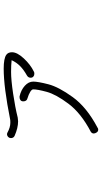

<svg xmlns="http://www.w3.org/2000/svg" viewBox="224 -716 552 1040"><g transform="rotate(-90 500.0 -196.0)"><path d="M737 -407Q737 -379 703.5 -343Q670 -307 633 -289Q630 -286 620 -286Q611 -286 605 -291.5Q599 -297 599 -306Q599 -319 611 -326Q643 -344 662.5 -363.5Q682 -383 694 -409Q668 -412 630 -412Q587 -412 513 -401Q439 -390 383 -376Q371 -374 363 -374Q327 -374 284 -393Q272 -399 272 -413Q272 -421 277.5 -427Q283 -433 291 -434Q298 -434 301 -432Q330 -416 355 -416Q370 -416 373 -417Q548 -452 648 -452Q703 -452 723 -438Q737 -428 737 -407ZM578 -292Q578 -266 563.5 -210Q549 -154 494 -78Q439 -2 329 56Q324 60 318 60Q308 60 302.5 51.5Q297 43 297 36Q297 26 306 20Q407 -33 458 -101Q509 -169 522.5 -219Q536 -269 536 -292Q536 -300 522 -308.5Q508 -317 488 -323Q471 -327 471 -346Q471 -356 477.5 -361Q484 -366 493 -366H498Q533 -358 555.5 -337.5Q578 -317 578 -292Z"/></g></svg>

Font: Tsukimi Rounded Light
Style: Regular
Weight: 300
Designer: Takashi Funayama
Foundry: Takashi Funayama
Version: Version 1.032; ttfautohint (v1.8.3)